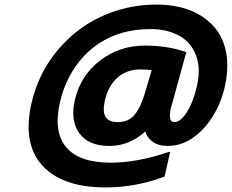

<svg xmlns="http://www.w3.org/2000/svg" viewBox="-20 -743 1012 838"><path d="M793 -515 726 -271Q712 -210 741 -210Q767 -210 794 -251Q823 -296 839 -365Q857 -442 836.5 -498.5Q816 -555 766 -585Q712 -616 638 -616Q435 -616 320 -467Q264 -393 242 -298Q212 -169 268.5 -101Q325 -33 462 -33Q578 -33 711 -78L723 -81L698 28L692 30Q569 75 441 75Q251 75 164 -21.5Q77 -118 118 -295Q148 -422 227 -518.5Q306 -615 414 -667Q531 -723 662 -723Q777 -723 853.5 -676.5Q930 -630 957 -552Q985 -471 961 -364Q945 -293 907.5 -233.5Q870 -174 821 -141Q771 -106 711 -106Q673 -106 647.5 -123.5Q622 -141 614 -169Q544 -106 458 -106Q367 -106 326.5 -161Q286 -216 307 -308Q332 -414 417 -479Q502 -544 612 -544Q711 -544 788 -517ZM642 -437Q618 -440 594 -440Q533 -440 493 -404.5Q453 -369 438 -306Q427 -256 440.5 -233Q454 -210 494 -210Q540 -210 566.5 -241Q593 -272 612 -335Z"/></svg>

Font: Passageway
Style: BdIt
Weight: 700
Foundry: Ascender Corporation
Version: Version 1.11